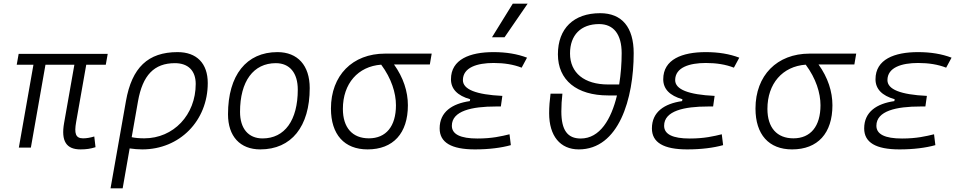

<svg xmlns="http://www.w3.org/2000/svg" viewBox="-20 -815 5313 1060"><path d="M424.3 9.8C456.5 9.8 479.5 6.3 507.3 -2.4L500.5 -61.5C477.5 -54.7 458 -51.3 438.5 -51.3C397 -51.3 389.2 -78.6 400.4 -141.6L456.1 -457.5H564L574.7 -517.6H83L72.3 -457.5H164.6L84 0H150.4L231 -457.5H390.6L334 -136.7C315.9 -35.2 346.7 9.8 424.3 9.8Z M960.4 -527.3C797.4 -527.3 708 -442.4 675.3 -256.8L590.3 224.6H657.2L695.8 4.4C719.2 7.8 742.2 9.8 765.6 9.8C971.7 9.8 1127 -147.9 1127 -356.4C1127 -465.3 1065.9 -527.3 960.4 -527.3ZM707 -57.6 741.7 -254.9C767.1 -399.9 831.1 -466.3 945.8 -466.3C1018.6 -466.3 1060.5 -424.8 1060.5 -351.6C1060.5 -180.7 938 -51.3 776.4 -51.3C749.5 -51.3 724.6 -53.7 707 -57.6Z M1417 9.8C1588.4 9.8 1689.9 -115.7 1689.9 -328.6C1689.9 -453.6 1623.5 -527.3 1511.7 -527.3C1340.3 -527.3 1238.8 -399.9 1238.8 -184.1C1238.8 -62.5 1305.2 9.8 1417 9.8ZM1429.7 -50.8C1351.1 -50.8 1305.2 -105.5 1305.2 -197.3C1305.2 -366.2 1378.9 -466.3 1502.9 -466.3C1579.6 -466.3 1624 -412.1 1624 -320.3C1624 -150.9 1551.8 -50.8 1429.7 -50.8Z M2009.3 9.8C2150.9 9.8 2231.9 -79.1 2231.9 -233.9C2231.9 -309.6 2207 -386.7 2155.3 -459H2353L2363.3 -519H2106C1925.8 -519 1807.1 -398.4 1807.1 -215.8C1807.1 -72.3 1880.9 9.8 2009.3 9.8ZM2084.5 -458C2141.1 -381.8 2166 -301.8 2166 -233.9C2166 -117.7 2111.3 -51.3 2016.6 -51.3C1925.3 -51.3 1873 -110.4 1873 -213.9C1873 -353.5 1956.5 -448.7 2084.5 -458Z M2602.1 9.8C2680.2 9.8 2747.6 1 2800.3 -13.7L2793 -73.7C2749 -63 2697.3 -50.3 2616.2 -50.3C2522 -50.3 2474.6 -73.7 2474.6 -120.6C2474.6 -203.1 2585 -227.1 2717.8 -227.1H2745.1L2753.4 -285.6C2608.4 -292.5 2535.6 -321.3 2535.6 -372.6C2535.6 -442.9 2614.7 -467.3 2705.1 -467.3C2763.7 -467.3 2814.9 -459 2859.9 -441.4L2889.6 -496.6C2835.9 -517.1 2774.9 -527.3 2704.6 -527.3C2574.2 -527.3 2469.7 -487.3 2469.7 -377.4C2469.7 -324.2 2504.9 -287.1 2575.7 -267.1L2573.7 -256.8C2476.1 -242.7 2407.2 -197.3 2407.2 -106C2407.2 -28.3 2471.7 9.8 2602.1 9.8ZM2696.3 -609.4H2765.6L2893.1 -794.9H2811Z M3175.3 9.8C3396.5 9.8 3478.5 -269.5 3478.5 -521.5C3478.5 -664.6 3413.6 -742.2 3293.5 -742.2C3147 -742.2 3060.1 -657.7 3060.1 -515.1C3060.1 -372.6 3163.6 -288.1 3337.9 -288.1H3386.2C3354.5 -156.7 3292 -50.3 3186 -50.3C3113.3 -50.3 3079.1 -96.2 3079.1 -199.7C3079.1 -232.4 3081.1 -264.2 3085 -297.9H3019.5C3014.6 -259.8 3011.7 -225.6 3011.7 -189.9C3011.7 -64.5 3072.8 9.8 3175.3 9.8ZM3398.4 -348.6H3337.9C3205.6 -348.6 3127 -412.6 3127 -520C3127 -621.6 3187 -682.1 3287.6 -682.1C3367.7 -682.1 3412.1 -625.5 3412.1 -521.5C3412.1 -465.8 3407.7 -406.2 3398.4 -348.6Z M3773.9 9.8C3852.1 9.8 3919.4 1 3972.2 -13.7L3964.8 -73.7C3920.9 -63 3869.1 -50.3 3788.1 -50.3C3693.8 -50.3 3646.5 -73.7 3646.5 -120.6C3646.5 -203.1 3756.8 -227.1 3889.6 -227.1H3917L3925.3 -285.6C3780.3 -292.5 3707.5 -321.3 3707.5 -372.6C3707.5 -442.9 3786.6 -467.3 3877 -467.3C3935.5 -467.3 3986.8 -459 4031.7 -441.4L4061.5 -496.6C4007.8 -517.1 3946.8 -527.3 3876.5 -527.3C3746.1 -527.3 3641.6 -487.3 3641.6 -377.4C3641.6 -324.2 3676.8 -287.1 3747.6 -267.1L3745.6 -256.8C3647.9 -242.7 3579.1 -197.3 3579.1 -106C3579.1 -28.3 3643.6 9.8 3773.9 9.8Z M4353 9.8C4494.6 9.8 4575.7 -79.1 4575.7 -233.9C4575.7 -309.6 4550.8 -386.7 4499 -459H4696.8L4707 -519H4449.7C4269.5 -519 4150.9 -398.4 4150.9 -215.8C4150.9 -72.3 4224.6 9.8 4353 9.8ZM4428.2 -458C4484.9 -381.8 4509.8 -301.8 4509.8 -233.9C4509.8 -117.7 4455.1 -51.3 4360.4 -51.3C4269 -51.3 4216.8 -110.4 4216.8 -213.9C4216.8 -353.5 4300.3 -448.7 4428.2 -458Z M4945.8 9.8C5023.9 9.8 5091.3 1 5144 -13.7L5136.7 -73.7C5092.8 -63 5041 -50.3 4960 -50.3C4865.7 -50.3 4818.4 -73.7 4818.4 -120.6C4818.4 -203.1 4928.7 -227.1 5061.5 -227.1H5088.9L5097.2 -285.6C4952.1 -292.5 4879.4 -321.3 4879.4 -372.6C4879.4 -442.9 4958.5 -467.3 5048.8 -467.3C5107.4 -467.3 5158.7 -459 5203.6 -441.4L5233.4 -496.6C5179.7 -517.1 5118.7 -527.3 5048.3 -527.3C4918 -527.3 4813.5 -487.3 4813.5 -377.4C4813.5 -324.2 4848.6 -287.1 4919.4 -267.1L4917.5 -256.8C4819.8 -242.7 4751 -197.3 4751 -106C4751 -28.3 4815.4 9.8 4945.8 9.8Z"/></svg>

Font: Cascadia Code NF Light
Style: Italic
Weight: 300
Italic angle: -10°
Monospace: yes
Designer: Aaron Bell
Foundry: Saja Typeworks
Version: Version 2404.023